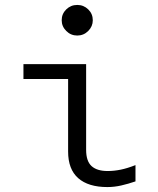

<svg xmlns="http://www.w3.org/2000/svg" viewBox="-20 -748 640 778"><path d="M293 -604Q267 -604 248.5 -622.5Q230 -641 230 -666Q230 -692 248.5 -710Q267 -728 293 -728Q319 -728 337.5 -710Q356 -692 356 -666Q356 -641 337.5 -622.5Q319 -604 293 -604ZM415 10Q338 10 297 -26Q256 -62 256 -134V-428H75V-488H329V-141Q329 -95 351 -75Q373 -55 416 -55Q442 -55 469 -60.5Q496 -66 529 -79V-13Q500 -3 471.5 3.5Q443 10 415 10Z"/></svg>

Font: Red Hat Mono
Style: Regular
Weight: 400
Designer: Pentagram, MCKL
Foundry: Pentagram, MCKL
Version: Version 1.023